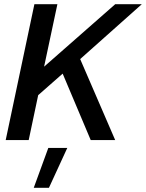

<svg xmlns="http://www.w3.org/2000/svg" viewBox="-20 -664 692 910"><path d="M7 0 143 -644H252L189 -348L526 -644H652L360 -384L526 0H410L277 -315L161 -213L116 0ZM140 226 209 37H299L212 226Z"/></svg>

Font: Kanit
Style: Italic
Weight: 400
Italic angle: -12°
Designer: Katatrad Team
Foundry: CadsonDemak
Version: Version 2.000; ttfautohint (v1.8.3)